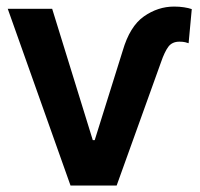

<svg xmlns="http://www.w3.org/2000/svg" viewBox="-20 -573 617 593"><path d="M3.9 -545.9H141.1L266.6 -140.1H272.5L358.9 -416Q380.9 -491.7 424.3 -522.2Q467.8 -552.7 517.6 -552.7Q534.2 -552.7 548.3 -550.5Q562.5 -548.3 572.3 -544.9L562.5 -439.5Q559.1 -440.9 552 -442.6Q544.9 -444.3 534.2 -444.3Q511.7 -444.3 500 -428.7Q488.3 -413.1 477.1 -380.4L340.3 0H197.8Z"/></svg>

Font: Inter Tight SemiBold
Style: Regular
Weight: 600
Designer: Rasmus Andersson
Foundry: rsms
Version: Version 3.004; ttfautohint (v1.8.4.7-5d5b)